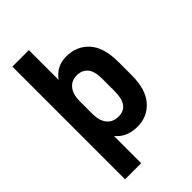

<svg xmlns="http://www.w3.org/2000/svg" viewBox="-252 -776 1020 1020"><g transform="rotate(-45 257.5 -266.5)"><path d="M53.7 -690.4H177.7V-466.8Q220.7 -526.4 293.9 -526.4Q372.1 -526.4 420.9 -472.7Q469.7 -418.9 469.7 -311.5V-209Q469.7 -102.5 420.9 -47.9Q373 5.9 297.9 5.9Q218.8 5.9 174.8 -47.9V156.2H53.7ZM345.7 -212.9V-306.6Q345.7 -365.2 323.2 -390.6Q300.8 -416 262.7 -416Q223.6 -416 200.2 -387.7Q176.8 -359.4 176.8 -306.6V-212.9Q176.8 -160.2 200.2 -131.8Q223.6 -103.5 265.6 -103.5Q345.7 -103.5 345.7 -212.9Z"/></g></svg>

Font: Altinn-DIN
Style: DIN-Bold
Weight: 700
Designer: Charles Nix
Foundry: Altinn
Version: Version 2.00